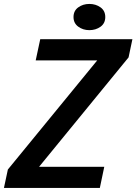

<svg xmlns="http://www.w3.org/2000/svg" viewBox="-30 -932 677 952"><path d="M164.5 -105H487L465 0H-10.5L9 -91.5L452 -632.5H147L169.5 -737.5H626.5L607.5 -647.5L165 -106.5ZM413 -782.5Q381.5 -782.5 358 -799.8Q334.5 -817 334.5 -847.5Q334.5 -878.5 358 -895.5Q381.5 -912.5 413 -912.5Q445 -912.5 468.5 -895.5Q492 -878.5 492 -847.5Q492 -816.5 468.5 -799.5Q445 -782.5 413 -782.5Z"/></svg>

Font: Epilogue SemiBold
Style: Italic
Weight: 600
Italic angle: -12°
Designer: Tyler Finck
Foundry: Etcetera Type Co
Version: Version 2.111; ttfautohint (v1.8.3)